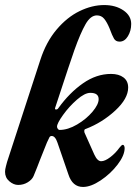

<svg xmlns="http://www.w3.org/2000/svg" viewBox="-35 -726 552 761"><path d="M236 -35 193 -160Q184 -187 170 -187Q164 -187 161 -182Q158 -177 151 -161Q151 -161 123 -91Q113 -64 98 -28Q92 -14 75 -3.5Q58 7 37 7Q19 7 2 -7.5Q-15 -22 -15 -45Q-15 -54 -11.5 -67Q-8 -80 -7 -84L125 -489Q148 -560 189.5 -609Q231 -658 280.5 -682Q330 -706 378 -706Q423 -706 454 -685Q485 -664 485 -631Q485 -604 472 -582.5Q459 -561 439 -561Q424 -561 417 -572.5Q410 -584 399 -614Q389 -638 378 -651.5Q367 -665 349 -665Q324 -665 304 -630Q284 -595 260 -528Q247 -492 184 -300L183 -296Q183 -292 187 -292Q193 -292 196 -297Q240 -358 293.5 -395.5Q347 -433 405 -433Q436 -433 454.5 -419Q473 -405 473 -379Q473 -335 421.5 -287.5Q370 -240 305 -215Q299 -214 299 -207Q299 -201 301 -198L339 -113Q351 -87 366 -87Q381 -87 402 -103Q423 -119 438 -140Q442 -145 445.5 -148.5Q449 -152 452 -152Q455 -152 457 -148Q459 -144 459 -139Q459 -110 431 -73.5Q403 -37 364 -11Q325 15 294 15Q252 15 236 -35ZM356 -333Q356 -358 323 -358Q301 -358 270 -331Q239 -304 215 -270.5Q191 -237 191 -224Q191 -220 194 -215.5Q197 -211 201 -211Q234 -211 270.5 -232.5Q307 -254 331.5 -283Q356 -312 356 -333Z"/></svg>

Font: EB Garamond
Style: Bold Italic
Weight: 700
Italic angle: -17.2°
Designer: Georg Duffner and Octavio Pardo
Foundry: Georg Duffner
Version: Version 1.000